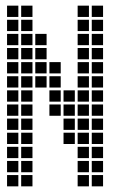

<svg xmlns="http://www.w3.org/2000/svg" viewBox="-20 -665 440 680"><path d="M5 -645V-605H45V-645ZM5 -595V-555H45V-595ZM5 -545V-505H45V-545ZM5 -495V-455H45V-495ZM5 -445V-405H45V-445ZM5 -395V-355H45V-395ZM5 -345V-305H45V-345ZM5 -295V-255H45V-295ZM5 -245V-205H45V-245ZM5 -145V-105H45V-145ZM5 -95V-55H45V-95ZM5 -45V-5H45V-45ZM5 -195V-155H45V-195ZM55 -645V-605H95V-645ZM55 -595V-555H95V-595ZM55 -545V-505H95V-545ZM55 -495V-455H95V-495ZM55 -445V-405H95V-445ZM55 -395V-355H95V-395ZM55 -345V-305H95V-345ZM55 -295V-255H95V-295ZM55 -245V-205H95V-245ZM55 -195V-155H95V-195ZM55 -145V-105H95V-145ZM55 -95V-55H95V-95ZM55 -45V-5H95V-45ZM105 -545V-505H145V-545ZM105 -495V-455H145V-495ZM105 -445V-405H145V-445ZM105 -395V-355H145V-395ZM155 -445V-405H195V-445ZM155 -395V-355H195V-395ZM155 -345V-305H195V-345ZM155 -295V-255H195V-295ZM205 -345V-305H245V-345ZM205 -295V-255H245V-295ZM205 -245V-205H245V-245ZM205 -195V-155H245V-195ZM255 -645V-605H295V-645ZM255 -595V-555H295V-595ZM255 -545V-505H295V-545ZM255 -495V-455H295V-495ZM255 -445V-405H295V-445ZM255 -395V-355H295V-395ZM255 -345V-305H295V-345ZM255 -295V-255H295V-295ZM255 -245V-205H295V-245ZM255 -195V-155H295V-195ZM255 -145V-105H295V-145ZM255 -95V-55H295V-95ZM255 -45V-5H295V-45ZM305 -645V-605H345V-645ZM305 -595V-555H345V-595ZM305 -545V-505H345V-545ZM305 -495V-455H345V-495ZM305 -445V-405H345V-445ZM305 -395V-355H345V-395ZM305 -345V-305H345V-345ZM305 -295V-255H345V-295ZM305 -245V-205H345V-245ZM305 -195V-155H345V-195ZM305 -145V-105H345V-145ZM305 -95V-55H345V-95ZM305 -45V-5H345V-45Z"/></svg>

Font: Nose Transport 13 Square
Style: Regular
Weight: 400
Designer: Nico Rohrbach
Foundry: Nose
Version: Version 1.400;Glyphs 3.2.3 (3260)